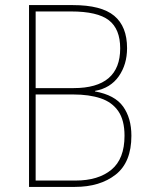

<svg xmlns="http://www.w3.org/2000/svg" viewBox="-20 -734 586 754"><path d="M266 -714Q378 -714 428.5 -672Q479 -630 479 -545Q479 -481 446.5 -434.5Q414 -388 353 -377V-375Q431 -361 463.5 -315.5Q496 -270 496 -201Q496 -97 434.5 -48.5Q373 0 274 0H94V-714ZM269 -388Q452 -388 452 -544Q452 -620 407.5 -654.5Q363 -689 259 -689H120V-388ZM120 -363V-25H277Q366 -25 417.5 -67.5Q469 -110 469 -201Q469 -262 444.5 -297.5Q420 -333 375 -348Q330 -363 268 -363Z"/></svg>

Font: Noto Sans Kannada SemiCondensed Thin
Style: Regular
Weight: 100
Width: 4
Designer: Jelle Bosma - Monotype Design Team
Foundry: Monotype Imaging Inc.
Version: Version 2.005; ttfautohint (v1.8.4.7-5d5b)